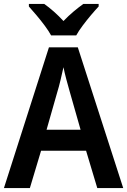

<svg xmlns="http://www.w3.org/2000/svg" viewBox="-20 -957 647 977"><path d="M475 0 418 -190H189L132 0H0L229 -716H376L607 0ZM335 -490Q328 -514 318 -551.5Q308 -589 303 -615Q297 -587 288 -549.5Q279 -512 272 -490L217 -297H390ZM240 -777Q228 -799 208 -826Q188 -853 166 -879Q144 -905 127 -924V-937H205Q228 -921 253.5 -898.5Q279 -876 303 -850Q329 -877 354 -898Q379 -919 404 -937H482V-924Q465 -906 443 -880Q421 -854 400.5 -826.5Q380 -799 368 -777Z"/></svg>

Font: Noto Sans SemiCondensed SemiBold
Style: Regular
Weight: 600
Width: 4
Designer: Monotype Design Team
Foundry: Monotype Imaging Inc.
Version: Version 2.013; ttfautohint (v1.8.4.7-5d5b)